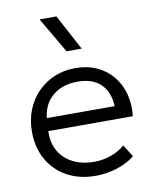

<svg xmlns="http://www.w3.org/2000/svg" viewBox="-86 -820 730 902"><g transform="rotate(-10 279.0 -369.0)"><path d="M297.5 15Q221 15 162.5 -17Q104 -49 71 -106.8Q38 -164.5 38 -241Q38 -296.5 56.8 -344Q75.5 -391.5 109.8 -426.5Q144 -461.5 189.8 -480.8Q235.5 -500 289.5 -500Q347 -500 392 -479.5Q437 -459 467.2 -422.5Q497.5 -386 510.8 -336.8Q524 -287.5 517.5 -230.5H114.5Q112 -176.5 134.5 -136.2Q157 -96 200.5 -73.5Q244 -51 304 -51Q343.5 -51 382.2 -64.5Q421 -78 449.5 -103L485.5 -45.5Q461 -25.5 429.2 -11.8Q397.5 2 363.8 8.5Q330 15 297.5 15ZM118 -292H441.5Q439 -359.5 400.2 -397.5Q361.5 -435.5 288.5 -435.5Q218 -435.5 171.8 -397.5Q125.5 -359.5 118 -292ZM264 -585 165 -754.5H245.5L336 -585Z"/></g></svg>

Font: Geologica Roman ExtraLight
Style: Regular
Weight: 250
Designer: Sindre Bremnes, Frode Helland
Foundry: Monokrom Skriftforlag AS
Version: Version 1.010;gftools[0.9.28]